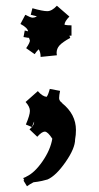

<svg xmlns="http://www.w3.org/2000/svg" viewBox="-20 -588 346 674"><path d="M178.7 -401.9 179.7 -394 122.6 -388.2Q122.6 -405.3 115.7 -415Q107.9 -407.2 101.6 -397.9L71.8 -418.9Q85 -438 85 -445.8L81.5 -456.1Q81.5 -455.1 79.8 -455.1Q78.1 -455.1 62.5 -458L66.9 -481L78.6 -478Q76.7 -490.7 51.8 -503.9L68.8 -536.1Q87.9 -525.9 94.5 -525.9Q101.1 -525.9 108.9 -529.8H107.9L108.9 -530.8L87.9 -536.1L93.8 -559.1Q129.9 -548.8 146 -548.8Q162.1 -548.8 179.7 -567.9L223.6 -529.8Q206.5 -512.7 206.5 -501Q215.3 -499 231 -499V-462.9H223.6L226.6 -455.1Q199.2 -439.9 189 -428.7Q178.7 -417.5 178.7 -401.9ZM163.6 -101.1Q147.5 -126 137.2 -126Q127 -126 110.8 -107.9L83.5 -133.8L91.8 -142.1L70.8 -150.9Q85 -184.1 85 -198.7Q85 -213.4 69.8 -230L112.8 -268.1Q128.9 -249.5 143.6 -248Q148.9 -253.9 154.8 -275.9L190.9 -269Q187.5 -252.9 187.5 -243.4Q187.5 -233.9 198.7 -226.1H197.8Q246.6 -187 246.6 -131.8Q246.6 -113.8 243.7 -99.1Q243.7 -67.4 210.2 -19.3Q176.8 28.8 147 42Q124.5 48.3 112.8 49.8L97.7 51.8Q85.4 58.1 74.7 65.9L62.5 45.9L64.9 43.9L61.5 37.1L72.8 32.2H71.8Q100.6 19.5 128.9 -21.2Q157.2 -62 163.6 -101.1ZM91.8 -142.1Q99.6 -151.4 99.6 -158.2V-161.1Z"/></svg>

Font: Eater
Style: Regular
Weight: 400
Version: Version 001.002